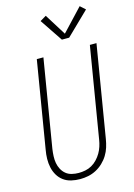

<svg xmlns="http://www.w3.org/2000/svg" viewBox="-142 -1042 785 1122"><g transform="rotate(-15 250.0 -480.5)"><path d="M199 8Q172 8 146 2Q120 -4 99.5 -19Q79 -34 66 -56Q53 -78 47.5 -103.5Q42 -129 42.5 -156Q43 -183 48 -210L135 -735H175L87 -204Q84 -183 83 -161.5Q82 -140 85.5 -120Q89 -100 98.5 -82Q108 -64 123 -51.5Q138 -39 158.5 -34Q179 -29 200 -29Q220 -29 240.5 -33Q261 -37 279.5 -47.5Q298 -58 313 -74Q328 -90 338.5 -108Q349 -126 355.5 -146Q362 -166 365 -186L456 -735H496L404 -180Q400 -155 392.5 -131Q385 -107 371.5 -85Q358 -63 338.5 -44.5Q319 -26 296 -14Q273 -2 248.5 3Q224 8 199 8ZM306 -807 214 -944 251 -966 332 -836 457 -969 488 -941 350 -807Z"/></g></svg>

Font: Iosevka SS04 Extralight
Style: Italic
Weight: 200
Italic angle: -9°
Monospace: yes
Designer: Belleve Invis
Foundry: Belleve Invis
Version: Version 19.0.0; ttfautohint (v1.8.4)